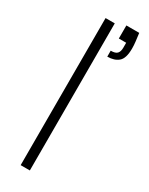

<svg xmlns="http://www.w3.org/2000/svg" viewBox="-195 -775 633 814"><g transform="rotate(30 121.0 -368.5)"><path d="M70 0V-720H115V0ZM158 -582V-611Q181 -611 189.5 -620.5Q198 -630 198 -649V-673H162V-737H225Q228 -714 230 -697Q232 -680 232 -664Q232 -616 212 -599Q192 -582 158 -582Z"/></g></svg>

Font: DM Sans 17pt ExtraLight
Style: Regular
Weight: 250
Version: Version 4.004;gftools[0.9.30]